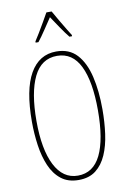

<svg xmlns="http://www.w3.org/2000/svg" viewBox="-103 -1010 716 1080"><g transform="rotate(-10 255.5 -470.0)"><path d="M457 -358Q457 -286 448 -219.5Q439 -153 416.5 -101.5Q394 -50 355.5 -20Q317 10 257 10Q197 10 157.5 -21Q118 -52 95.5 -104.5Q73 -157 63.5 -223Q54 -289 54 -358Q54 -541 106.5 -632.5Q159 -724 257 -724Q331 -724 374.5 -676.5Q418 -629 437.5 -546.5Q457 -464 457 -358ZM80 -358Q80 -195 126 -105Q172 -15 257 -15Q345 -15 388 -103Q431 -191 431 -358Q431 -522 388 -610.5Q345 -699 257 -699Q167 -699 123.5 -609.5Q80 -520 80 -358ZM271 -950Q284 -927 302.5 -895Q321 -863 337.5 -836.5Q354 -810 360 -800V-793H345Q324 -819 300 -854.5Q276 -890 256 -920Q237 -892 212.5 -855Q188 -818 168 -793H152V-800Q163 -816 179 -843Q195 -870 212 -899Q229 -928 241 -950Z"/></g></svg>

Font: Noto Sans Thai Looped ExtraCondensed Thin
Style: Regular
Weight: 100
Width: 2
Designer: Sasikarn Vongin, Ben Mitchell
Foundry: The Fontpad Ltd
Version: Version 1.001; ttfautohint (v1.8.4.7-5d5b)